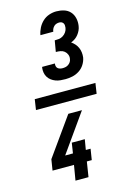

<svg xmlns="http://www.w3.org/2000/svg" viewBox="-149 -927 797 1168"><g transform="rotate(-15 250.0 -342.5)"><path d="M277 -442Q261 -442 245 -443.5Q229 -445 214.5 -450.5Q200 -456 188 -465Q176 -474 168 -487Q160 -500 157.5 -515.5Q155 -531 157 -547Q158 -548 158 -549Q158 -550 158 -551H239Q239 -551 238.5 -550.5Q238 -550 238 -549Q237 -541 239 -533Q241 -525 247 -520Q253 -515 261 -513Q269 -511 277 -511Q286 -511 295.5 -513Q305 -515 313.5 -521Q322 -527 327.5 -535.5Q333 -544 334 -554Q337 -568 331.5 -581.5Q326 -595 315.5 -603.5Q305 -612 291 -614.5Q277 -617 262 -617L274 -687Q287 -687 300.5 -688.5Q314 -690 326.5 -698Q339 -706 347 -718Q355 -730 357 -744Q358 -751 357.5 -759Q357 -767 353 -773Q349 -779 342.5 -782Q336 -785 328 -785Q319 -785 310 -782Q301 -779 294.5 -772.5Q288 -766 284 -757.5Q280 -749 279 -740H198Q202 -763 213 -784.5Q224 -806 241.5 -822.5Q259 -839 282 -847Q305 -855 328 -855Q353 -855 376 -848Q399 -841 414.5 -824Q430 -807 435.5 -783Q441 -759 437 -734Q435 -720 429 -707Q423 -694 414 -682.5Q405 -671 393 -662.5Q381 -654 367 -649Q380 -640 390 -628.5Q400 -617 406 -603.5Q412 -590 414 -574Q416 -558 414 -542Q410 -519 397 -498.5Q384 -478 364 -465Q344 -452 321.5 -447Q299 -442 277 -442ZM175 170 191 75H56L67 6L238 -234H324L154 6H203L213 -59H295L284 6H314L303 75H272L257 170ZM436 -307H54L64 -373H446Z"/></g></svg>

Font: Iosevka Curly Oblique
Style: Bold
Weight: 700
Italic angle: -9°
Monospace: yes
Designer: Belleve Invis
Foundry: Belleve Invis
Version: Version 11.1.0; ttfautohint (v1.8.3)